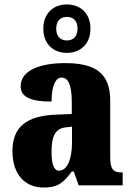

<svg xmlns="http://www.w3.org/2000/svg" viewBox="-20 -834 594 864"><path d="M281 -596C340 -596 387 -634 387 -705C387 -776 340 -814 281 -814C222 -814 175 -776 175 -705C175 -634 222 -596 281 -596ZM281 -652C255 -652 233 -667 233 -705C233 -743 255 -758 281 -758C307 -758 329 -743 329 -705C329 -667 307 -652 281 -652ZM176 10C239 10 263 -9 303 -62H312L334 0H532V-58H528C488 -58 476 -74 476 -128V-381C476 -506 408 -550 272 -550C164 -550 73 -519 73 -446C73 -397 118 -377 212 -377C212 -447 230 -485 257 -485C288 -485 303 -449 303 -374V-321L231 -318C101 -313 36 -264 36 -154C36 -42 99 10 176 10ZM246 -66C222 -66 212 -96 212 -151C212 -221 228 -256 277 -261L304 -264V-191C304 -116 281 -66 246 -66Z"/></svg>

Font: Noto Serif Devanagari Condensed Black
Style: Regular
Weight: 900
Width: 3
Designer: Universal Thirst, Indian Type Foundry and the Monotype Design Team
Foundry: Monotype Imaging Inc.
Version: Version 2.004